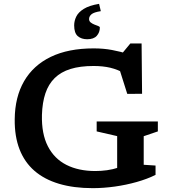

<svg xmlns="http://www.w3.org/2000/svg" viewBox="-20 -967 886 998"><path d="M727 -110.5 788.5 -106.5V-58Q745.5 -36.5 690.5 -21Q635.5 -5.5 576.5 2.8Q517.5 11 462 11Q362.5 11 286.5 -11.8Q210.5 -34.5 159 -79.2Q107.5 -124 81.5 -191Q55.5 -258 56.5 -347Q57.5 -462.5 105.2 -545Q153 -627.5 244 -671.5Q335 -715.5 467 -715.5Q518.5 -715.5 562 -707.2Q605.5 -699 648.5 -686L609.5 -683L657.5 -741H716L718.5 -479.5L641.5 -479L591.5 -637L635 -582Q591.5 -606 553 -615Q514.5 -624 466.5 -624Q396.5 -624 346.5 -608.5Q296.5 -593 264.2 -561.2Q232 -529.5 216 -481.8Q200 -434 198 -370Q195.5 -271.5 228.8 -206.8Q262 -142 325.2 -110Q388.5 -78 475.5 -78Q505.5 -78 536.2 -82.2Q567 -86.5 595.8 -96Q624.5 -105.5 649 -121L589 -20V-259.5L482.5 -284V-335.5H800.5V-284L727 -259ZM499 -824Q499 -799 483.2 -781Q467.5 -763 433 -763Q403 -763 384.2 -779.2Q365.5 -795.5 365.5 -835Q365.5 -858.5 376.5 -881Q387.5 -903.5 415.8 -921Q444 -938.5 495 -947L504 -909Q468 -903.5 455.5 -892.8Q443 -882 443 -868Q443 -857 451.5 -850.2Q460 -843.5 471 -839.2Q482 -835 490.5 -831.8Q499 -828.5 499 -824Z"/></svg>

Font: Newsreader 7pt Medium
Style: Regular
Weight: 500
Designer: Hugues Gentile
Foundry: Production Type
Version: Version 1.003